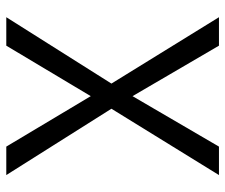

<svg xmlns="http://www.w3.org/2000/svg" viewBox="-74 -660 733 626"><g transform="rotate(90 293.0 -346.5)"><path d="M457.5 0 293 -275.4 128.4 0H35.6L252 -342.8L35.6 -693.4H128.4L293 -411.6L457.5 -693.4H550.3L334 -342.8L550.3 0Z"/></g></svg>

Font: Cascadia Mono NF SemiLight
Style: Regular
Weight: 350
Monospace: yes
Designer: Aaron Bell
Foundry: Saja Typeworks
Version: Version 2404.023; ttfautohint (v1.8.4)